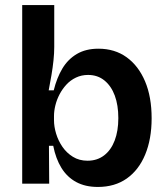

<svg xmlns="http://www.w3.org/2000/svg" viewBox="-20 -728 662 761"><path d="M368 13Q318 13 282 -6.5Q246 -26 223.5 -62.5Q201 -99 191 -150H174L175 0H68V-253V-708H195V-542Q195 -517 192 -488.5Q189 -460 184 -430.5Q179 -401 173 -370H193Q205 -419 227 -456Q249 -493 284.5 -514Q320 -535 370 -535Q435 -535 482 -501Q529 -467 555 -405.5Q581 -344 581 -259Q581 -177 555.5 -115.5Q530 -54 482.5 -20.5Q435 13 368 13ZM327 -91Q365 -91 392.5 -112Q420 -133 434.5 -171Q449 -209 449 -260Q449 -311 435 -349Q421 -387 394 -409Q367 -431 329 -431Q303 -431 281 -420.5Q259 -410 243 -392.5Q227 -375 216 -354Q205 -333 199.5 -310.5Q194 -288 194 -268V-252Q194 -226 202.5 -198Q211 -170 227.5 -146Q244 -122 269 -106.5Q294 -91 327 -91Z"/></svg>

Font: Bricolage Grotesque SemiBold
Style: Regular
Weight: 600
Designer: Mathieu Triay
Foundry: Atelier Triay
Version: Version 1.000;gftools[0.9.30]